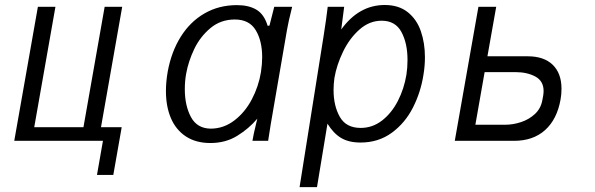

<svg xmlns="http://www.w3.org/2000/svg" viewBox="-20 -578 2440 788"><path d="M402.5 0H38.5L135.5 -550H207.5L120.5 -56H322.5L409.5 -550H481.5L394.5 -56H479.5L445 140H378Z M661 -204.5Q661 -243 668.5 -285Q683.5 -366 722 -427.5Q760.5 -489 819.5 -523Q878.5 -557 952.5 -557Q1001 -557 1032.5 -538.2Q1064 -519.5 1078.5 -472L1086 -473L1105.5 -550H1179Q1163 -486 1158 -456L1091 -67L1080.5 0H1016Q1020 -25 1031.5 -72L1036 -91Q1002 -50.5 954 -20.8Q906 9 843.5 9Q784 9 743 -18Q702 -45 681.5 -93Q661 -141 661 -204.5ZM1051 -282Q1056 -315.5 1056 -343.5Q1056 -410.5 1029.5 -454.2Q1003 -498 944 -498Q886 -498 843.8 -462.8Q801.5 -427.5 777.2 -376.8Q753 -326 744 -275.5Q738.5 -245.5 738.5 -212Q738.5 -144.5 763.8 -97.5Q789 -50.5 845.5 -50Q898.5 -50.5 942 -83.8Q985.5 -117 1013.5 -170.2Q1041.5 -223.5 1051 -282Z M1325 -550H1392.5L1380.5 -457Q1453 -557.5 1559 -557.5Q1616.5 -557.5 1653.5 -528Q1690.5 -498.5 1707.2 -450Q1724 -401.5 1724 -343Q1724 -307 1718 -271.5Q1707 -200 1674.8 -136.5Q1642.5 -73 1587.8 -33Q1533 7 1459.5 7Q1411.5 7 1380 -11.8Q1348.5 -30.5 1324 -70.5L1281 190H1209.5L1308 -429.5Q1319.5 -502.5 1325 -550ZM1648 -271.5Q1652.5 -300 1652.5 -332Q1652.5 -400.5 1627.5 -446.8Q1602.5 -493 1546.5 -493Q1496 -493 1455 -456.5Q1414 -420 1387.8 -365.5Q1361.5 -311 1352.5 -258Q1349 -232 1349 -208.5Q1349 -143.5 1374.8 -98.2Q1400.5 -53 1460.5 -53Q1508.5 -53 1547.8 -83.2Q1587 -113.5 1612.8 -163.5Q1638.5 -213.5 1648 -271.5Z M1943.5 -550H2016.5L1980.5 -347H2145.5Q2212.5 -347 2248.5 -312Q2284.5 -277 2284.5 -213.5Q2284.5 -190.5 2280.5 -169Q2266 -88 2217 -44Q2168 0 2089.5 0H1846.5ZM2206 -167.5 2209.5 -186.5Q2211 -196.5 2211 -204.5Q2211 -245.5 2177.2 -263.8Q2143.5 -282 2095.5 -282H1969L1931 -66H2053Q2085.5 -66 2118.2 -76.8Q2151 -87.5 2175.5 -110.2Q2200 -133 2206 -167.5Z"/></svg>

Font: JuliaMono Light
Style: Italic
Weight: 300
Italic angle: -9°
Monospace: yes
Designer: cormullion
Foundry: corm
Version: Version 0.054; ttfautohint (v1.8.4)